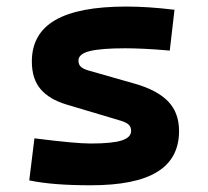

<svg xmlns="http://www.w3.org/2000/svg" viewBox="-20 -547 626 577"><path d="M252.9 9.8Q193.8 9.8 148.2 6.1Q102.5 2.4 67.9 -4.9L83.5 -131.3Q145 -123.5 187 -119.6Q229 -115.7 252.9 -115.7Q316.9 -115.7 345.5 -124.8Q374 -133.8 374 -153.8Q374 -165.5 366.7 -172.4Q359.4 -179.2 343.3 -184.1L179.7 -232.9Q127.9 -248.5 101.8 -279.3Q75.7 -310.1 75.7 -362.3Q75.7 -445.8 146 -486.6Q216.3 -527.3 359.4 -527.3Q392.6 -527.3 428.5 -524.9Q464.4 -522.5 504.4 -517.6L490.2 -395Q445.8 -398.9 412.6 -400.4Q379.4 -401.9 356.4 -401.9Q282.7 -401.9 249.3 -393.3Q215.8 -384.8 215.8 -365.2Q215.8 -353 222.9 -346.4Q230 -339.8 245.1 -335.4L385.3 -295.4Q452.1 -276.4 485.1 -242.4Q518.1 -208.5 518.1 -153.3Q518.1 -70.8 452.6 -30.5Q387.2 9.8 252.9 9.8Z"/></svg>

Font: Cascadia Mono
Style: Regular
Weight: 400
Monospace: yes
Designer: Aaron Bell
Foundry: Saja Typeworks
Version: Version 2102.003